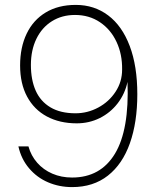

<svg xmlns="http://www.w3.org/2000/svg" viewBox="-20 -761 635 783"><path d="M55 -164H96Q106.5 -126 131.8 -97.2Q157 -68.5 193.5 -52.8Q230 -37 274 -37Q390 -37 448.8 -134.2Q507.5 -231.5 500 -427Q489.5 -378 459.8 -339.5Q430 -301 386.8 -279.5Q343.5 -258 293 -258Q223.5 -258 171.2 -286Q119 -314 90.5 -367Q62 -420 62 -494Q62 -568 88.8 -623.8Q115.5 -679.5 166.5 -710.2Q217.5 -741 289 -741Q364.5 -741 421.2 -698.2Q478 -655.5 509 -573.5Q540 -491.5 540 -377Q540 -262.5 509.8 -177Q479.5 -91.5 420 -44.8Q360.5 2 274 2Q221.5 2 176 -17.5Q130.5 -37 98.5 -74.8Q66.5 -112.5 55 -164ZM478 -477Q479 -539.5 455.2 -590.2Q431.5 -641 387.5 -670.5Q343.5 -700 286 -700Q232.5 -700 191.8 -674.5Q151 -649 128.5 -602.8Q106 -556.5 106 -496Q106 -435.5 125.5 -391.5Q145 -347.5 185.8 -323.2Q226.5 -299 288 -299Q337 -299 380.8 -322.5Q424.5 -346 451.2 -386.8Q478 -427.5 478 -477Z"/></svg>

Font: Public Sans VF
Style: Regular
Weight: 400
Designer: Pablo Impallari, Rodrigo Fuenzalida (Modified by Dan O. Williams and USWDS)
Version: Version 1.003